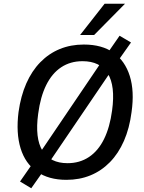

<svg xmlns="http://www.w3.org/2000/svg" viewBox="-20 -952 768 1026"><path d="M335 9Q240 9 177.5 -34.5Q115 -78 90 -159.5Q65 -241 79 -353Q91 -439 120.5 -506Q150 -573 195.5 -619.5Q241 -666 299.5 -690Q358 -714 428 -714Q525 -714 586.5 -670.5Q648 -627 673.5 -546Q699 -465 683 -353Q672 -267 642.5 -199.5Q613 -132 567.5 -85.5Q522 -39 463.5 -15Q405 9 335 9ZM341 -80Q406 -80 455.5 -113Q505 -146 536 -209Q567 -272 579 -362Q597 -493 556 -559Q515 -625 421 -625Q356 -625 307 -592.5Q258 -560 227 -497.5Q196 -435 184 -344Q166 -213 207 -146.5Q248 -80 341 -80ZM147 54 87 18 158 -84 189 -129 520 -618 551 -663 619 -761 680 -725 608 -623 578 -578 246 -89 216 -44ZM408 -765 539 -932H648L483 -765Z"/></svg>

Font: Nunito Sans 10pt SemiCondensed SemiBold
Style: Italic
Weight: 600
Width: 4
Italic angle: -9°
Designer: Vernon Adams
Foundry: Vernon Adams
Version: Version 3.101;gftools[0.9.27]